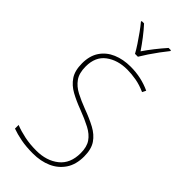

<svg xmlns="http://www.w3.org/2000/svg" viewBox="-296 -1009 1079 1079"><g transform="rotate(45 243.5 -469.5)"><path d="M437 -182Q437 -118 408.5 -75.5Q380 -33 331.5 -11.5Q283 10 221 10Q167 10 125.5 2Q84 -6 51 -18V-47Q86 -33 129 -24Q172 -15 223 -15Q304 -15 357 -57Q410 -99 410 -182Q410 -231 389.5 -261Q369 -291 330 -311.5Q291 -332 236 -353Q185 -372 145 -394Q105 -416 81.5 -451Q58 -486 58 -544Q58 -604 85 -644Q112 -684 159 -704Q206 -724 265 -724Q349 -724 422 -690L411 -668Q371 -686 333.5 -692.5Q296 -699 263 -699Q187 -699 136 -661Q85 -623 85 -546Q85 -493 107 -462Q129 -431 166.5 -411.5Q204 -392 249 -375Q306 -354 348 -331.5Q390 -309 413.5 -274.5Q437 -240 437 -182ZM231 -792Q219 -814 200.5 -842Q182 -870 162.5 -897Q143 -924 127 -943V-949H146Q171 -922 197 -888Q223 -854 243 -824Q286 -887 341 -949H360V-943Q343 -922 323 -895Q303 -868 285 -841Q267 -814 254 -792Z"/></g></svg>

Font: Noto Sans Tamil SemiCondensed Thin
Style: Regular
Weight: 100
Width: 4
Designer: Jelle Bosma - Monotype Design Team
Foundry: Monotype Imaging Inc.
Version: Version 2.004; ttfautohint (v1.8.4.7-5d5b)